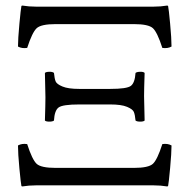

<svg xmlns="http://www.w3.org/2000/svg" viewBox="-20 -669 688 693"><path d="M266.1 -348.1H377.9Q438 -348.1 452.4 -359.1Q466.8 -370.1 469.2 -405.8Q474.1 -409.7 486.1 -409.9Q498 -410.2 502 -405.8Q500 -345.7 500 -321.8Q500 -303.7 502 -233.9Q498 -230 486.1 -230Q474.1 -230 469.2 -233.9Q467.3 -254.9 463.1 -264.9Q459 -274.9 438.5 -283.4Q418 -292 377.9 -292H266.1Q206.1 -292 191.4 -281Q176.8 -270 174.8 -233.9Q169.9 -230 158 -230Q146 -230 142.1 -233.9Q144 -293.9 144 -317.9Q144 -335.9 142.1 -405.8Q146 -409.7 158 -409.9Q169.9 -410.2 174.8 -405.8Q176.8 -384.8 180.9 -375Q185.1 -365.2 205.6 -356.7Q226.1 -348.1 266.1 -348.1ZM109.9 -645H534.2Q560.1 -645 583 -648.9Q586.9 -648.9 586.9 -646Q588.9 -638.2 594 -584Q599.1 -529.8 599.1 -501Q585 -493.2 565.9 -496.1Q547.9 -552.2 532 -567.1Q516.1 -582 462.9 -582H181.2Q127.9 -582 112.1 -566.9Q96.2 -551.8 78.1 -496.1Q59.1 -493.2 44.9 -501Q44.9 -527.8 50 -583Q55.2 -638.2 57.1 -646Q57.1 -648.9 61 -648.9Q84 -645 109.9 -645ZM534.2 0H109.9Q84 0 61 3.9Q57.1 3.9 57.1 1Q55.2 -6.8 50 -61Q44.9 -115.2 44.9 -144Q59.1 -151.9 78.1 -148.9Q96.2 -92.8 112.1 -77.9Q127.9 -63 181.2 -63H462.9Q516.1 -63 532 -77.9Q547.9 -92.8 565.9 -148.9Q585 -151.9 599.1 -144Q599.1 -117.2 594 -62Q588.9 -6.8 586.9 1Q586.9 3.9 583 3.9Q560.1 0 534.2 0Z"/></svg>

Font: Linux Libertine Capitals
Style: Small Caps
Weight: 400
Designer: Philipp H. Poll
Foundry: Philipp H. Poll
Version: Version 5.1.3